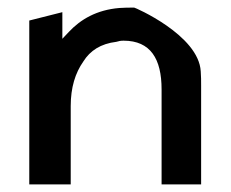

<svg xmlns="http://www.w3.org/2000/svg" viewBox="-20 -495 607 505"><path d="M509 -10V-270C509 -283 509 -294 508 -307C503 -403 333 -476 333 -475C320 -475 306 -475 294 -474C234 -469 192 -444 161 -411L144 -393V-463L57 -441V-10H166V-216C166 -265 178 -303 199 -333C217 -362 245 -380 286 -385C292 -387 298 -388 305 -388C376 -388 405 -340 405 -260V-10Z"/></svg>

Font: Bluebird
Style: Li
Weight: 300
Designer: Jasper
Foundry: Cannot Into Space Fonts
Version: Version 0.98